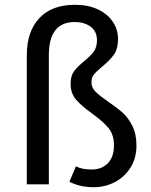

<svg xmlns="http://www.w3.org/2000/svg" viewBox="-20 -770 630 802"><path d="M473 -607Q473 -566 456 -542Q439 -518 407 -492Q383 -472 372.5 -459Q362 -446 362 -427Q362 -404 379 -387Q396 -370 431 -346Q469 -320 492.5 -299Q516 -278 533 -244Q550 -210 550 -162Q550 -110 525.5 -70.5Q501 -31 460 -9.5Q419 12 372 12Q313 12 270 -11L297 -75Q323 -62 363 -62Q405 -62 430.5 -88Q456 -114 456 -163Q456 -208 432.5 -236Q409 -264 363 -297Q320 -328 297.5 -354Q275 -380 275 -420Q275 -453 289 -472Q303 -491 332 -515Q359 -537 372 -555Q385 -573 385 -602Q385 -639 358.5 -658.5Q332 -678 292 -678Q184 -678 184 -539V0H92V-539Q92 -639 144.5 -694.5Q197 -750 293 -750Q348 -750 388.5 -731Q429 -712 451 -679.5Q473 -647 473 -607Z"/></svg>

Font: Fira GO
Style: Regular
Weight: 400
Designer: Carrois Corporate
Foundry: Carrois Corporate GbR
Version: Version 0.300